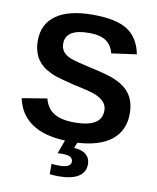

<svg xmlns="http://www.w3.org/2000/svg" viewBox="-97 -772 861 1054"><g transform="rotate(10 333.5 -245.0)"><path d="M450.2 115.2Q450.2 160.6 412.1 184.3Q374 208 301.8 208Q280.3 208 252.9 205.1V147Q269.5 149.9 293.9 149.9Q360.8 149.9 360.8 117.2Q360.8 99.6 346.7 91.3Q332.5 83 300.8 83Q280.8 83 275.9 84L303.2 8.8Q66.9 -1.5 28.8 -179.2L168 -202.1Q182.1 -147.5 222.9 -122.8Q263.7 -98.1 336.9 -98.1Q487.8 -98.1 487.8 -189.9Q487.8 -218.8 470.2 -237.8Q455.1 -255.9 420.9 -270Q393.1 -281.7 300.8 -300.8Q232.4 -317.4 192.9 -330.1Q169.4 -337.9 138.2 -356Q61 -404.8 61 -505.9Q61 -599.1 131.1 -648.7Q201.2 -698.2 335 -698.2Q463.4 -698.2 527.3 -658.2Q591.3 -618.2 609.9 -525.9L470.2 -506.8Q458.5 -552.2 425.8 -574.2Q393.1 -596.2 332 -596.2Q201.2 -596.2 201.2 -514.2Q201.2 -487.8 214.8 -470.2Q228.5 -452.6 255.9 -440.9Q283.2 -429.7 367.2 -411.1Q467.3 -389.6 508.8 -372.1Q552.2 -353.5 577.1 -330.1Q627.9 -283.2 627.9 -198.2Q627.9 -104.5 562.7 -51.5Q497.6 1.5 372.1 8.8L359.9 40Q404.3 42 427.2 62Q450.2 82 450.2 115.2Z"/></g></svg>

Font: Libra Sans Modern
Style: Bold
Weight: 700
Foundry: Stefan Peev, Context Ltd
Version: Version 1.000